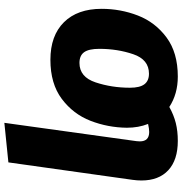

<svg xmlns="http://www.w3.org/2000/svg" viewBox="2 -592 816 859"><g transform="rotate(90 409.5 -163.0)"><path d="M788 -388Q788 -369 785 -348L707 207L530 225L612 -366Q613 -372 613 -381Q613 -423 571 -423Q557 -423 535 -418Q552 -375 552 -323Q551 -238 521 -160.5Q491 -83 423 -32Q355 19 248 19Q140 19 80 -41.5Q20 -102 20 -210Q20 -295 50 -372.5Q80 -450 148 -500.5Q216 -551 323 -551Q401 -551 459 -513Q495 -533 531 -542Q567 -551 611 -551Q696 -551 742 -508.5Q788 -466 788 -388ZM310 -422Q247 -422 223 -351.5Q199 -281 199 -200Q199 -153 214 -132Q229 -111 262 -111Q325 -111 349 -183Q373 -255 373 -337Q373 -381 357.5 -401.5Q342 -422 310 -422Z"/></g></svg>

Font: Trujillo ExtraBold
Style: Italic
Weight: 800
Italic angle: -8°
Designer: Fira Sans original fonts by bBox Type GmbH, Carrois Corporate GbR, & Edenspiekermann AG / Changes by Cristiano Sobral
Foundry: Fira Sans original fonts by bBox Type GmbH, Carrois Corporate GbR, & Edenspiekermann AG / Changes by Cristiano Sobral
Version: Version 4.301;July 28, 2020;FontCreator 13.0.0.2655 64-bit